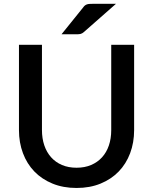

<svg xmlns="http://www.w3.org/2000/svg" viewBox="-20 -948 780 977"><path d="M369.5 -94.5Q411 -94.5 443.8 -108.5Q476.5 -122.5 499.2 -147.5Q522 -172.5 534 -207.8Q546 -243 546 -286V-720H662.5V-286Q662.5 -222.5 642.2 -168.5Q622 -114.5 584 -75.2Q546 -36 491.8 -13.8Q437.5 8.5 369.5 8.5Q301.5 8.5 247.2 -13.8Q193 -36 155 -75.2Q117 -114.5 96.8 -168.5Q76.5 -222.5 76.5 -286V-720H193.5V-286.5Q193.5 -243.5 205.5 -208.2Q217.5 -173 240 -147.8Q262.5 -122.5 295.2 -108.5Q328 -94.5 369.5 -94.5ZM570 -928.5 407.5 -785.5Q398.5 -777.5 390.5 -775.5Q382.5 -773.5 370.5 -773.5H293L403 -910Q407.5 -916.5 412 -920Q416.5 -923.5 422 -925.5Q427.5 -927.5 434.2 -928Q441 -928.5 450 -928.5Z"/></svg>

Font: Lato SemiBold
Style: Regular
Weight: 600
Designer: Lukasz Dziedzic with Adam Twardoch and Botio Nikoltchev
Foundry: tyPoland Lukasz Dziedzic
Version: Version 2.015; 2015-08-06; http://www.latofonts.com/